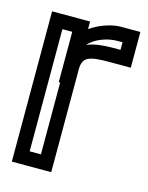

<svg xmlns="http://www.w3.org/2000/svg" viewBox="-89 -577 507 659"><g transform="rotate(15 164.0 -247.0)"><path d="M152 -482V-484V-509H127H42H17V-484V0V25H42H132H157V0V-341C157 -386 183 -392 253 -392H303H328V-417V-494V-519H303H259C227 -519 185 -505 152 -482ZM107 -280V-25H67V-459H102V-405V-280H107ZM160 -428C179 -452 223 -469 259 -469H278V-442H253C219 -442 186 -439 160 -428Z"/></g></svg>

Font: Gamestation DisplayOutline
Style: Regular
Weight: 400
Designer: Jonas Hecksher
Foundry: Jonas Hecksher, Playtypeª, e-types AS
Version: Version 1.003